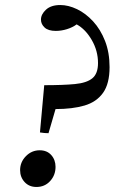

<svg xmlns="http://www.w3.org/2000/svg" viewBox="-20 -731 456 764"><path d="M220 -711Q252 -711 286.5 -694.5Q321 -678 350.5 -646Q380 -614 398 -568Q416 -522 416 -464Q416 -398 390 -361.5Q364 -325 316 -311Q268 -297 201 -297L173 -201Q157 -201 139 -204L156 -392Q231 -392 278 -396.5Q325 -401 347.5 -419.5Q370 -438 370 -480Q370 -529 345 -572Q320 -615 285 -634Q269 -622 246.5 -615Q224 -608 202 -608Q172 -608 157.5 -621.5Q143 -635 143 -653Q143 -674 163 -692.5Q183 -711 220 -711ZM125 13Q96 13 78 -6.5Q60 -26 60 -54Q60 -86 83 -109.5Q106 -133 138 -133Q167 -133 184 -114Q201 -95 201 -67Q201 -34 179.5 -10.5Q158 13 125 13Z"/></svg>

Font: Tiro Telugu
Style: Italic
Weight: 400
Italic angle: -11°
Designer: Telugu: John Hudson & Fiona Ross, assisted by Kaja Sojewska. Latin: John Hudson with Paul Hanslow, assisted by Kaja Soje
Foundry: Tiro Typeworks Ltd.
Version: Version 1.52